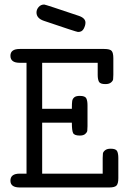

<svg xmlns="http://www.w3.org/2000/svg" viewBox="-20 -827 565 847"><path d="M141 -772Q141 -785 150.5 -796Q160 -807 175 -807Q180 -807 328 -757Q357 -747 357 -727Q357 -715 349.5 -700.5Q342 -686 325 -686H324Q318 -686 174 -735Q141 -746 141 -772ZM26 -30Q26 -61 67 -61H97V-550H67Q26 -550 26 -581Q26 -611 67 -611H440Q465 -611 472.5 -602.5Q480 -594 480 -570V-497Q480 -484 479 -477Q478 -470 469.5 -463Q461 -456 445 -456Q422 -456 416.5 -466.5Q411 -477 411 -497V-550H166V-347H297Q297 -372 298.5 -381.5Q300 -391 307.5 -397.5Q315 -404 332 -404Q355 -404 360.5 -393.5Q366 -383 366 -363V-270Q366 -257 365 -250Q364 -243 356 -236Q348 -229 332 -229Q308 -229 302.5 -240Q297 -251 297 -286H166V-61H433V-130Q433 -143 434 -150Q435 -157 443.5 -164Q452 -171 468 -171Q491 -171 496.5 -160.5Q502 -150 502 -130V-41Q502 -17 494 -8.5Q486 0 462 0H67Q26 0 26 -30Z"/></svg>

Font: CMU Typewriter Text
Style: Regular
Weight: 500
Monospace: yes
Version: Version 0.7.0